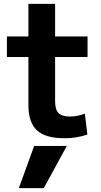

<svg xmlns="http://www.w3.org/2000/svg" viewBox="-20 -710 524 1000"><path d="M208 270H78L158 50H328ZM316 10Q217 10 172.5 -31Q128 -72 128 -163V-413H16V-520H128V-690H267V-520H436V-413H267V-183Q267 -139 285 -121Q303 -103 345 -103Q365 -103 384 -107Q403 -111 422 -118L435 -9Q404 1 376 5.5Q348 10 316 10Z"/></svg>

Font: M PLUS 2
Style: Bold
Weight: 700
Designer: Coji Morishita
Foundry: UNDERFOREST DESIGN
Version: Version 1.001